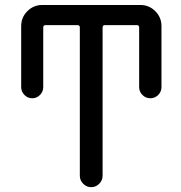

<svg xmlns="http://www.w3.org/2000/svg" viewBox="-20 -775 730 774"><path d="M301.8 -664.1Q301.8 -673.8 292 -673.8H164.1Q154.3 -673.8 154.3 -664.1V-423.8Q154.3 -405.3 141.1 -392.1Q127.9 -378.9 109.9 -378.9Q91.8 -378.9 78.6 -392.1Q65.4 -405.3 65.4 -423.8V-669.9Q65.4 -705.1 90.3 -730Q115.2 -754.9 150.4 -754.9H545.9Q581.1 -754.9 606 -730Q630.9 -705.1 630.9 -669.9V-423.8Q630.9 -405.3 617.7 -392.1Q604.5 -378.9 585.9 -378.9Q567.4 -378.9 554.2 -392.1Q541 -405.3 541 -423.8V-664.1Q541 -673.8 531.2 -673.8H403.3Q393.6 -673.8 393.6 -664.1V-66.4Q393.6 -47.9 379.9 -34.2Q366.2 -20.5 347.7 -20.5Q329.1 -20.5 315.4 -34.2Q301.8 -47.9 301.8 -66.4Z"/></svg>

Font: Gen Jyuu GothicX Regular
Style: Regular
Weight: 400
Designer: [Source Han Sans]
Ryoko NISHIZUKA  (kana & ideographs); Paul D. Hunt (Latin, Greek & Cyrillic); Wenlong ZHANG  (bopomofo
Version: Version 1.002.20150607